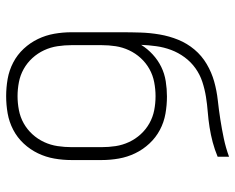

<svg xmlns="http://www.w3.org/2000/svg" viewBox="-92 -684 783 640"><g transform="rotate(90 300.0 -363.5)"><path d="M300 8Q271 8 242.5 3Q214 -2 188 -15.5Q162 -29 142 -50.5Q122 -72 109.5 -98Q97 -124 92 -152.5Q87 -181 87 -210V-310Q87 -317 87 -323Q87 -329 87 -335V-352Q87 -358 87 -364Q87 -370 87 -376Q87 -408 88 -440Q89 -472 94.5 -504Q100 -536 112 -565.5Q124 -595 144.5 -619.5Q165 -644 193 -660.5Q221 -677 251.5 -685.5Q282 -694 314 -697.5Q346 -701 378 -706Q410 -711 441 -717.5Q472 -724 502 -735V-697Q478 -687 453.5 -680.5Q429 -674 403.5 -670Q378 -666 352.5 -664Q327 -662 302 -658Q277 -654 252.5 -646Q228 -638 207 -623Q186 -608 170.5 -587Q155 -566 146 -542Q137 -518 133.5 -492.5Q130 -467 129 -442Q142 -463 161 -480.5Q180 -498 202.5 -509Q225 -520 250.5 -524Q276 -528 301 -528Q330 -528 358.5 -523Q387 -518 412.5 -504.5Q438 -491 458 -469.5Q478 -448 490.5 -422Q503 -396 508 -367.5Q513 -339 513 -310V-210Q513 -181 508 -152.5Q503 -124 490.5 -98Q478 -72 458 -50.5Q438 -29 412 -15.5Q386 -2 357.5 3Q329 8 300 8ZM300 -30Q323 -30 346.5 -34.5Q370 -39 390.5 -50.5Q411 -62 427 -79.5Q443 -97 453 -118.5Q463 -140 466.5 -163.5Q470 -187 470 -210V-310Q470 -334 466.5 -357Q463 -380 453 -401.5Q443 -423 427 -440.5Q411 -458 390.5 -469.5Q370 -481 347 -485.5Q324 -490 300 -490Q277 -490 253.5 -485.5Q230 -481 209.5 -469.5Q189 -458 173 -440.5Q157 -423 147 -401.5Q137 -380 133.5 -357Q130 -334 130 -310V-210Q130 -187 133.5 -163.5Q137 -140 147 -118.5Q157 -97 173 -79.5Q189 -62 209.5 -50.5Q230 -39 253.5 -34.5Q277 -30 300 -30Z"/></g></svg>

Font: Iosevka Curly XLtEx
Style: Regular
Weight: 200
Width: 7
Monospace: yes
Designer: Belleve Invis
Foundry: Belleve Invis
Version: Version 11.1.0; ttfautohint (v1.8.3)